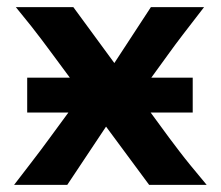

<svg xmlns="http://www.w3.org/2000/svg" viewBox="-20 -518 619 538"><path d="M397.9 0 127 -366.2Q110.4 -388.7 97.2 -406.2Q84 -423.8 67.4 -444.8Q50.8 -465.8 24.4 -498H185.5L454.1 -131.8Q468.8 -112.3 482.7 -94Q496.6 -75.7 514.6 -53.7Q532.7 -31.7 559.1 0ZM243.7 -300.8 285.2 -175.3 168.5 0H19.5Q46.4 -35.2 64.2 -58.1Q82 -81.1 94.7 -98.1Q107.4 -115.2 119.6 -131.8ZM329.6 -197.8 290.5 -326.2 402.8 -498H551.8Q514.2 -449.2 492.9 -421.6Q471.7 -394 451.7 -366.2ZM56.2 -202.6V-300.3H520V-202.6Z"/></svg>

Font: Andika
Style: Bold
Weight: 700
Designer: Victor Gaultney, Annie Olsen, Julie Remington, Don Collingsworth, Eric Hays, Becca Hirsbrunner
Foundry: SIL International
Version: Version 6.101